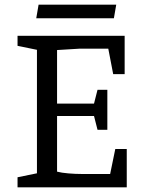

<svg xmlns="http://www.w3.org/2000/svg" viewBox="-20 -801 612 821"><path d="M145 -781H477L467 -723H135ZM55 -43 138 -60V-588L55 -605V-648H513V-484H464L443 -593H322L224 -587V-358H382L397 -417H439V-246H397L382 -305H224V-67Q243 -62 273 -59.5Q303 -57 331 -57H451L473 -164H522V0H55Z"/></svg>

Font: Faustina VF Beta
Style: Regular
Weight: 400
Designer: Alfonso Garcia
Foundry: Omnibus-Type
Version: Version 1.006